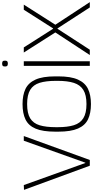

<svg xmlns="http://www.w3.org/2000/svg" viewBox="455 -1338 893 1844"><g transform="rotate(-90 902.0 -415.5)"><path d="M233 0 1 -632 47 -634 259 -43H262L473 -634H518L288 0Z M825 11Q738 11 679 -17Q620 -45 590 -113.5Q560 -182 560 -302V-332Q560 -452 589 -520.5Q618 -589 677 -617.5Q736 -646 825 -646Q911 -646 970 -618Q1029 -590 1060 -521.5Q1091 -453 1091 -332V-302Q1091 -182 1060 -113.5Q1029 -45 970 -17Q911 11 825 11ZM825 -32Q912 -32 960.5 -62Q1009 -92 1028.5 -153Q1048 -214 1048 -308V-326Q1048 -421 1029 -482Q1010 -543 961.5 -572.5Q913 -602 825 -602Q736 -602 688 -572.5Q640 -543 621.5 -482Q603 -421 603 -326V-308Q603 -214 622 -153Q641 -92 689.5 -62Q738 -32 825 -32Z M1192 0V-634H1236V0ZM1214 -787Q1206 -787 1199.5 -789Q1193 -791 1189.5 -797Q1186 -803 1186 -815Q1186 -833 1194 -837.5Q1202 -842 1214 -842Q1226 -842 1234 -837.5Q1242 -833 1242 -815Q1242 -803 1238.5 -797Q1235 -791 1228.5 -789Q1222 -787 1214 -787Z M1548 -310 1347 0H1296L1513 -331L1320 -634H1369L1548 -353H1552L1731 -634H1780L1587 -331L1804 0H1753L1552 -310Z"/></g></svg>

Font: Matangi Light
Style: Regular
Weight: 300
Designer: Prashant Pant
Foundry: The Graphic Ant
Version: Version 3.002